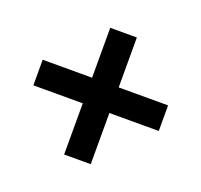

<svg xmlns="http://www.w3.org/2000/svg" viewBox="-94 -670 737 705"><g transform="rotate(20 275.0 -317.5)"><path d="M520 -370V-270H327V-70H223V-270H30V-370H223V-565H327V-370Z"/></g></svg>

Font: TypoPRO Source Serif Pro
Style: Regular
Weight: 900
Designer: Frank Grießhammer
Foundry: Adobe Systems Incorporated
Version: Version 1.017;PS 1.0;hotconv 1.0.79;makeotf.lib2.5.61930